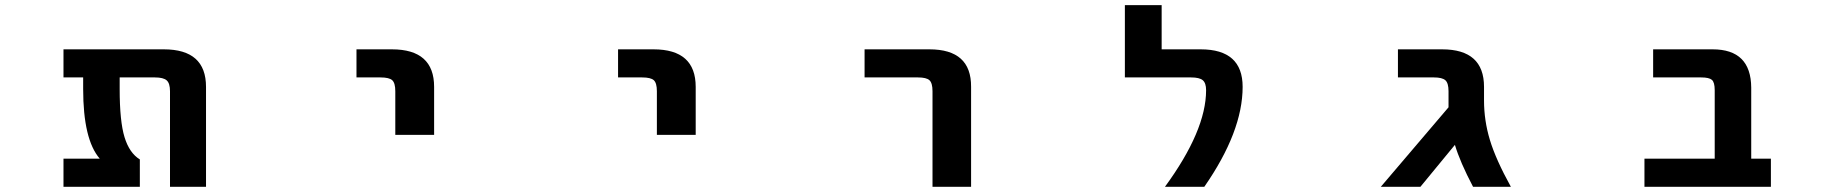

<svg xmlns="http://www.w3.org/2000/svg" viewBox="-20 -712 7040 734"><path d="M767.6 2H629.9V-363.3Q629.9 -393.6 617.2 -404.8Q604.5 -416 572.3 -416H437.5V-372.1Q437.5 -248 456.1 -187.5Q474.6 -127 514.6 -102.5V2H222.7V-105.5H361.3Q297.9 -178.7 297.9 -372.1V-416H222.7V-523.4H606.4Q767.6 -523.4 767.6 -379.9Z M1342.8 -416V-523.4H1478.5Q1639.6 -523.4 1639.6 -379.9V-196.3H1491.2V-363.3Q1491.2 -394.5 1479.5 -405.3Q1467.8 -416 1434.6 -416Z M2342.8 -416V-523.4H2478.5Q2639.6 -523.4 2639.6 -379.9V-196.3H2491.2V-363.3Q2491.2 -394.5 2479.5 -405.3Q2467.8 -416 2434.6 -416Z M3285.2 -416V-523.4H3533.2Q3693.4 -523.4 3692.4 -379.9V2H3544.9V-363.3Q3544.9 -394.5 3533.2 -405.3Q3521.5 -416 3489.3 -416Z M4433.6 2Q4590.8 -212.9 4590.8 -367.2Q4590.8 -394.5 4578.1 -405.3Q4565.4 -416 4533.2 -416H4280.3V-692.4H4420.9V-523.4H4570.3Q4730.5 -523.4 4730.5 -379.9Q4730.5 -209 4584 2Z M5517.6 -363.3Q5517.6 -394.5 5505.4 -405.3Q5493.2 -416 5461.9 -416H5324.2V-523.4H5493.2Q5653.3 -523.4 5653.3 -379.9V-328.1Q5653.3 -251 5675.8 -176.8Q5698.2 -102.5 5755.9 2H5611.3Q5561.5 -92.8 5542 -158.2L5410.2 2H5258.8L5517.6 -301.8V-316.4Z M6535.2 -367.2Q6535.2 -397.5 6524.4 -406.7Q6513.7 -416 6483.4 -416H6299.8V-523.4H6527.3Q6673.8 -523.4 6674.8 -377V-105.5H6750V2H6266.6V-105.5H6535.2Z"/></svg>

Font: GenEi Gothic M Regular
Style: Bold
Weight: 700
Designer: o_tamon (Modified); [Source Han Sans]
Ryoko NISHIZUKA  (kana & ideographs); Paul D. Hunt (Latin, Greek & Cyrillic); Wenl
Version: Version 1.1a;Original Version 1.004